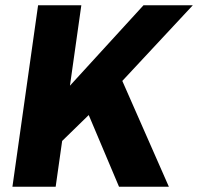

<svg xmlns="http://www.w3.org/2000/svg" viewBox="-20 -706 749 726"><path d="M27 0 124 -686H287.5L244.5 -382L522.5 -686H709L442.5 -400L618.5 0H430L315.5 -271L215 -173L190.5 0Z"/></svg>

Font: Chivo Medium
Style: Italic
Weight: 500
Italic angle: -8.05°
Designer: Hector Gatti
Foundry: Omnibus-Type
Version: Version 2.002